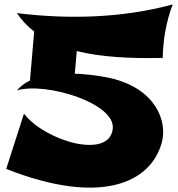

<svg xmlns="http://www.w3.org/2000/svg" viewBox="-20 -777 803 865"><path d="M710 -139C733 -231 683 -377 478 -425C478 -425 405 -442 317 -445L326 -547C432 -520 561 -513 713 -516C715 -598 728 -678 758 -757C526 -694 280 -690 56 -718C78 -685 104 -658 134 -635L115 -414C92 -403 72 -388 56 -370C189 -408 501 -312 488 -197C473 -56 182 -142 88 -265L8 -16C431 151 662 49 710 -139Z"/></svg>

Font: Shojumaru
Style: Regular
Weight: 400
Designer: Astigmatic (AOETI)
Foundry: Astigmatic (AOETI)
Version: Version 1.000